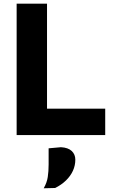

<svg xmlns="http://www.w3.org/2000/svg" viewBox="-20 -733 620 1042"><path d="M70.3 0Q70.3 -57.6 70.3 -111.6Q70.3 -165.5 70.3 -232.4V-474.4Q70.3 -543.6 70.3 -599Q70.3 -654.4 70.3 -713H235.2Q235.2 -654.4 235.2 -599Q235.2 -543.6 235.2 -474.4V-258.8Q235.2 -191.9 235.2 -137.9Q235.2 -83.9 235.2 -26.4L178.2 -143.4H317.7Q369.3 -143.4 408.7 -143.4Q448.2 -143.4 482 -143.4Q515.7 -143.4 551 -143.4V0ZM217.1 288.8Q234.6 258.3 239.2 227.7Q243.9 197.1 243.9 159.4Q243.9 137.5 243.9 115.5Q243.9 93.5 243.9 71.9L310.8 65.9Q349.4 68 369.1 86.3Q388.8 104.7 388.8 133.6Q388.8 165.1 375.7 193.9Q362.5 222.6 338 246.4Q313.5 270.2 279.2 287.2Z"/></svg>

Font: Commissioner Thin
Style: Regular
Weight: 100
Designer: Kostas Bartsokas
Foundry: Kostas Bartsokas
Version: Version 1.001;gftools[0.9.23]